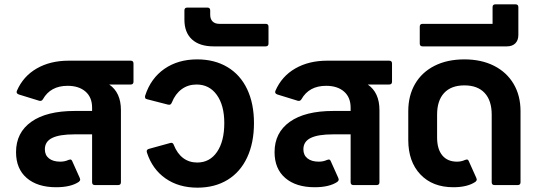

<svg xmlns="http://www.w3.org/2000/svg" viewBox="-20 -854 2491 886"><path d="M583 -574Q596 -574 596 -561V-477Q596 -464 583 -464H484Q538 -427 538 -346V-13Q538 0 525 0H418Q405 0 405 -13V-234H323Q255 -234 221 -217.5Q187 -201 187 -165Q187 -138 206 -123Q225 -108 258 -108Q279 -108 296 -116L304 -118Q310 -118 313 -111L348 -33Q350 -27 350 -26Q350 -20 344 -15Q307 10 239 10Q153 10 103.5 -32.5Q54 -75 54 -152Q54 -242 124.5 -292Q195 -342 325 -342H405V-357Q405 -405 374.5 -431.5Q344 -458 292 -458Q213 -458 178 -396Q172 -386 161 -389L67 -418Q53 -423 58 -435Q87 -502 149.5 -538Q212 -574 297 -574Z M658 -150Q657 -152 657 -156Q657 -164 667 -167L765 -194L770 -195Q779 -195 782 -185Q798 -145 825.5 -124.5Q853 -104 890 -104Q948 -104 981.5 -153Q1015 -202 1015 -286Q1015 -368 980.5 -416Q946 -464 887 -464Q848 -464 818.5 -442.5Q789 -421 773 -381Q770 -374 766.5 -372Q763 -370 756 -371L659 -396Q652 -397 650 -402Q648 -407 650 -413Q676 -493 739 -536.5Q802 -580 890 -580Q970 -580 1029.5 -544.5Q1089 -509 1120.5 -442.5Q1152 -376 1152 -286Q1152 -195 1120.5 -127.5Q1089 -60 1030 -24Q971 12 891 12Q805 12 744 -30.5Q683 -73 658 -150Z M966 -640Q901 -640 866 -672Q831 -704 831 -763V-806Q831 -819 844 -819H937Q950 -819 950 -806V-786Q950 -766 961 -755Q972 -744 992 -744H1206Q1219 -744 1219 -731V-653Q1219 -640 1206 -640Z M1776 -574Q1789 -574 1789 -561V-477Q1789 -464 1776 -464H1677Q1731 -427 1731 -346V-13Q1731 0 1718 0H1611Q1598 0 1598 -13V-234H1516Q1448 -234 1414 -217.5Q1380 -201 1380 -165Q1380 -138 1399 -123Q1418 -108 1451 -108Q1472 -108 1489 -116L1497 -118Q1503 -118 1506 -111L1541 -33Q1543 -27 1543 -26Q1543 -20 1537 -15Q1500 10 1432 10Q1346 10 1296.5 -32.5Q1247 -75 1247 -152Q1247 -242 1317.5 -292Q1388 -342 1518 -342H1598V-357Q1598 -405 1567.5 -431.5Q1537 -458 1485 -458Q1406 -458 1371 -396Q1365 -386 1354 -389L1260 -418Q1246 -423 1251 -435Q1280 -502 1342.5 -538Q1405 -574 1490 -574Z M1864 -208V-341Q1864 -413 1895.5 -467Q1927 -521 1985.5 -550.5Q2044 -580 2123 -580Q2201 -580 2259.5 -550.5Q2318 -521 2350 -467Q2382 -413 2382 -341V-13Q2382 0 2369 0H2262Q2249 0 2249 -13V-325Q2249 -390 2216.5 -425Q2184 -460 2123 -460Q2062 -460 2029.5 -425Q1997 -390 1997 -325V-220Q1997 -166 2021 -137Q2045 -108 2089 -108Q2109 -108 2126 -116L2134 -118Q2140 -118 2143 -111L2178 -33Q2180 -27 2180 -26Q2180 -20 2174 -15Q2137 10 2072 10Q1976 10 1920 -49Q1864 -108 1864 -208Z M1930 -640Q1917 -640 1917 -653V-731Q1917 -744 1930 -744H2253V-821Q2253 -834 2266 -834H2359Q2372 -834 2372 -821V-693Q2372 -668 2358 -654Q2344 -640 2319 -640Z"/></svg>

Font: LINE Seed Sans TH App
Style: Bold
Weight: 700
Designer: Dalton Maag Ltd | Thai characters by Cadson Demak Co.,Ltd.
Foundry: Dalton Maag Ltd
Version: Version 1.003